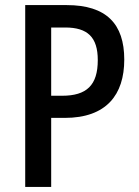

<svg xmlns="http://www.w3.org/2000/svg" viewBox="-20 -734 545 754"><path d="M242 -714H79V0H181V-271H234C398 -271 468 -362 468 -500C468 -640 398 -714 242 -714ZM236 -626C324 -626 364 -588 364 -498C364 -399 320 -358 224 -358H181V-626Z"/></svg>

Font: Noto Sans Gujarati Condensed Medium
Style: Regular
Weight: 500
Width: 3
Designer: Jelle Bosma - Monotype Design Team, Universal Thirst
Foundry: Monotype Imaging Inc.
Version: Version 2.106